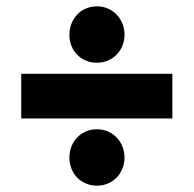

<svg xmlns="http://www.w3.org/2000/svg" viewBox="-20 -638 611 606"><path d="M47 -264H524V-405H47ZM199 -141C199 -91 235 -52 286 -52C336 -52 373 -91 373 -141C373 -190 336 -230 286 -230C235 -230 199 -190 199 -141ZM199 -528C199 -479 235 -440 286 -440C336 -440 373 -479 373 -528C373 -578 336 -618 286 -618C235 -618 199 -578 199 -528Z"/></svg>

Font: MV Cash ExtraBold
Style: Regular
Weight: 800
Designer: Rodrigo Fuenzalida
Foundry: fragTYPE
Version: Version 1.100;Glyphs 3.1.2 (3151)